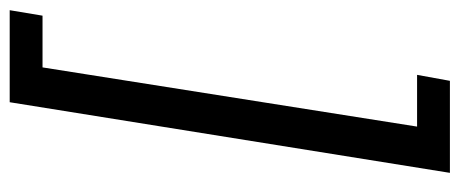

<svg xmlns="http://www.w3.org/2000/svg" viewBox="-338 -456 925 386"><g transform="rotate(90 124.0 -262.5)"><path d="M-49 180 -38 114H66L185 -639H81L93 -705H278L136 180Z"/></g></svg>

Font: Nunito Sans 7pt Condensed
Style: Italic
Weight: 400
Width: 3
Italic angle: -9°
Designer: Vernon Adams
Foundry: Vernon Adams
Version: Version 3.101;gftools[0.9.27]